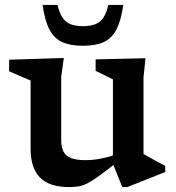

<svg xmlns="http://www.w3.org/2000/svg" viewBox="-20 -747 712 778"><path d="M228 -178.5Q228 -150 237.5 -132.2Q247 -114.5 268.8 -106.2Q290.5 -98 326 -98Q355.5 -98 387.2 -104Q419 -110 446 -119.5L455 -90Q410 -55 381.8 -34.5Q353.5 -14 334.2 -4.2Q315 5.5 298.5 8.2Q282 11 260 11Q179.5 11 141.8 -28Q104 -67 104 -143V-420.5L17 -458V-505L238.5 -512L228 -434.5ZM475.5 11 437.5 -83.5V-425.5L367.5 -460V-506.5L569.5 -511L561.5 -433V-123Q566 -120.5 577.2 -114.2Q588.5 -108 602.2 -100.2Q616 -92.5 628.8 -85.8Q641.5 -79 649.5 -75V-50L496 11ZM316 -641Q346.5 -641 366.5 -649Q386.5 -657 399 -675.8Q411.5 -694.5 419 -727H479.5Q470.5 -662.5 451.2 -626.5Q432 -590.5 399.2 -576Q366.5 -561.5 316 -561.5Q266 -561.5 233 -576Q200 -590.5 180.8 -626.5Q161.5 -662.5 152.5 -727H213Q221 -694.5 233.2 -675.8Q245.5 -657 265.5 -649Q285.5 -641 316 -641Z"/></svg>

Font: Newsreader 7pt Medium
Style: Regular
Weight: 500
Designer: Hugues Gentile
Foundry: Production Type
Version: Version 1.003